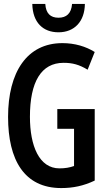

<svg xmlns="http://www.w3.org/2000/svg" viewBox="-20 -945 540 975"><path d="M277 -781C358 -781 410 -836 411 -925H346C342 -876 317 -855 277 -855C236 -855 213 -877 210 -925H144C146 -830 199 -781 277 -781ZM291 10C351 10 404 -1 461 -28V-391H271V-291H356V-102C334 -94 310 -90 282 -90C179 -90 132 -204 132 -352C132 -529 189 -626 303 -626C348 -626 382 -617 425 -591L461 -681C416 -709 360 -726 297 -726C117 -726 21 -579 21 -351C21 -133 103 10 291 10Z"/></svg>

Font: Noto Sans Mono ExtraCondensed SemiBold
Style: Regular
Weight: 600
Width: 2
Designer: Monotype Design Team
Foundry: Monotype Imaging Inc.
Version: Version 2.014